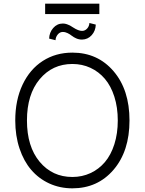

<svg xmlns="http://www.w3.org/2000/svg" viewBox="-20 -1027 796 1057"><path d="M526.9 -1006.8V-949.7H228.5V-1006.8ZM472.2 -900.4 507.3 -891.6Q506.3 -857.4 484.9 -833.5Q463.4 -809.6 431.6 -809.1Q414.6 -809.1 399.7 -815.7Q384.8 -822.3 375.2 -830.1Q365.7 -837.9 352.5 -844.5Q339.4 -851.1 325.7 -851.1Q309.6 -851.1 298.1 -837.4Q286.6 -823.7 285.6 -805.7L250.5 -814.5Q251.5 -848.1 272.9 -872.8Q294.4 -897.5 326.2 -897.5Q337.4 -897.5 348.6 -893.6Q359.9 -889.6 365 -886.7Q370.1 -883.8 382.3 -876Q411.6 -856.9 431.6 -856.9Q447.8 -856.9 459.5 -869.6Q471.2 -882.3 472.2 -900.4ZM378.4 9.8Q310.1 9.8 251.7 -16.8Q193.4 -43.5 152.1 -91.6Q110.8 -139.6 87.4 -209.7Q64 -279.8 64 -363.8Q64 -475.6 104.2 -560.8Q144.5 -646 215.8 -691.7Q287.1 -737.3 378.4 -737.3Q517.6 -737.3 605.2 -635Q692.9 -532.7 692.9 -363.8Q692.9 -194.8 605.2 -92.5Q517.6 9.8 378.4 9.8ZM378.4 -674.8Q268.6 -674.8 198.5 -591.1Q128.4 -507.3 128.4 -363.8Q128.4 -220.2 198.2 -136.5Q268.1 -52.7 378.4 -52.7Q432.1 -52.7 478 -74Q523.9 -95.2 557.4 -134.5Q590.8 -173.8 609.6 -232.9Q628.4 -292 628.4 -363.8Q628.4 -435.5 609.6 -494.6Q590.8 -553.7 557.4 -593Q523.9 -632.3 478 -653.6Q432.1 -674.8 378.4 -674.8Z"/></svg>

Font: Interop Light
Style: Regular
Weight: 300
Designer: Rasmus Andersson, Google, Jang Haemin
Foundry: jhaemin
Version: Version 1.007